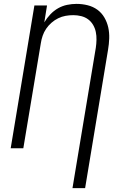

<svg xmlns="http://www.w3.org/2000/svg" viewBox="-20 -763 640 988"><path d="M353 205 473 -517Q476 -537 476.5 -558Q477 -579 473 -598.5Q469 -618 459 -635Q449 -652 433.5 -663.5Q418 -675 398 -680Q378 -685 357 -685Q357 -685 357 -685Q357 -685 357 -685Q337 -685 317.5 -681.5Q298 -678 279.5 -669Q261 -660 245 -646Q229 -632 217.5 -615Q206 -598 199.5 -579Q193 -560 190 -540L100 0H35L157 -735H222L208 -648Q221 -670 239 -689Q257 -708 279 -720.5Q301 -733 325.5 -738Q350 -743 374 -743Q403 -743 431 -736Q459 -729 481 -713Q503 -697 517 -673Q531 -649 537 -622Q543 -595 542 -565.5Q541 -536 536 -507L418 205Z"/></svg>

Font: Iosevka Curly LtExObl
Style: Regular
Weight: 300
Width: 7
Italic angle: -9°
Monospace: yes
Designer: Belleve Invis
Foundry: Belleve Invis
Version: Version 11.1.0; ttfautohint (v1.8.3)